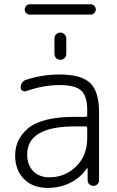

<svg xmlns="http://www.w3.org/2000/svg" viewBox="-20 -913 562 921"><path d="M398.4 -298.8Q398.4 -306.6 390.6 -306.6H338.9Q110.4 -306.6 110.4 -171.9Q110.4 -122.1 139.2 -92.3Q168 -62.5 216.8 -62.5Q292 -62.5 345.2 -114.7Q398.4 -167 398.4 -250ZM390.6 -352.5Q398.4 -352.5 398.4 -359.4V-385.7Q398.4 -452.1 369.6 -478.5Q340.8 -504.9 265.6 -504.9Q186.5 -504.9 105.5 -475.6Q95.7 -472.7 87.4 -478Q79.1 -483.4 79.1 -494.1Q79.1 -505.9 86.4 -516.6Q93.8 -527.3 105.5 -530.3Q182.6 -555.7 265.6 -555.7Q369.1 -555.7 412.1 -515.1Q455.1 -474.6 455.1 -375V-48.8Q455.1 -37.1 447.3 -29.3Q439.5 -21.5 427.7 -21.5Q416 -21.5 408.2 -29.3Q400.4 -37.1 400.4 -48.8V-103.5Q400.4 -105.5 398.9 -106Q397.5 -106.4 396.5 -105.5Q370.1 -65.4 326.2 -41Q273.4 -11.7 208 -11.7Q137.7 -11.7 95.2 -54.2Q52.7 -96.7 52.7 -167Q52.7 -205.1 66.9 -236.3Q81.1 -267.6 112.3 -295.4Q143.6 -323.2 200.7 -337.9Q257.8 -352.5 338.9 -352.5ZM123 -842.8Q113.3 -842.8 106 -850.1Q98.6 -857.4 98.6 -867.7Q98.6 -877.9 106 -885.3Q113.3 -892.6 123 -892.6H414.1Q424.8 -892.6 432.1 -885.3Q439.5 -877.9 439.5 -867.7Q439.5 -857.4 432.1 -850.1Q424.8 -842.8 414.1 -842.8ZM241.2 -654.3V-728.5Q241.2 -740.2 249.5 -748.5Q257.8 -756.8 269.5 -756.8Q281.2 -756.8 289.6 -748.5Q297.9 -740.2 297.9 -728.5V-654.3Q297.9 -642.6 289.6 -634.3Q281.2 -626 269.5 -626Q257.8 -626 249.5 -634.3Q241.2 -642.6 241.2 -654.3Z"/></svg>

Font: Gen Jyuu Gothic P Light
Style: Regular
Weight: 200
Designer: [Source Han Sans]
Ryoko NISHIZUKA  (kana & ideographs); Paul D. Hunt (Latin, Greek & Cyrillic); Wenlong ZHANG  (bopomofo
Version: Version 1.002.20150607